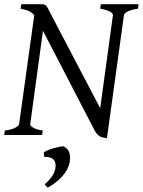

<svg xmlns="http://www.w3.org/2000/svg" viewBox="-20 -635 672 903"><path d="M628.9 -594.2Q596.7 -589.4 580.3 -580.8Q564 -572.3 563 -564L482.9 15.1Q472.7 13.7 464.4 11.7Q456.1 9.8 449.2 5.9Q442.4 2 436.5 -4.6Q430.7 -11.2 424.8 -22L182.1 -490.2L122.1 -50.8Q120.6 -44.9 134.3 -35.6Q147.9 -26.4 181.2 -21L178.2 0H0L2.9 -21Q36.1 -25.4 52.5 -34.7Q68.8 -43.9 69.8 -50.8L141.1 -563.5Q128.4 -578.1 113.3 -584.2Q98.1 -590.3 77.1 -594.2L80.1 -615.2H167Q177.7 -615.2 183.8 -614.7Q189.9 -614.3 194.6 -610.6Q199.2 -606.9 203.4 -599.1Q207.5 -591.3 214.8 -577.1L451.2 -126L511.2 -564Q511.7 -566.9 508.8 -571Q505.9 -575.2 498.8 -579.3Q491.7 -583.5 480 -587.4Q468.3 -591.3 451.2 -594.2L454.1 -615.2H631.8ZM307.1 131.3Q299.8 164.1 273.2 194.1Q246.6 224.1 204.6 247.6L189.9 232.4Q210.9 213.9 223.1 197Q235.4 180.2 240.2 158.2Q245.1 132.8 233.6 117.7Q222.2 102.5 188 102.5L185.5 83Q189.9 78.1 202.6 72.5Q215.3 66.9 230.5 62.5Q245.6 58.1 259.5 55.4Q273.4 52.7 279.8 53.7Q301.8 65.4 306.9 86.2Q312 106.9 307.1 131.3Z"/></svg>

Font: Gentium
Style: Italic
Weight: 400
Italic angle: -7°
Designer: J. Victor Gaultney
Version: Version 1.02; 2005; OFL release